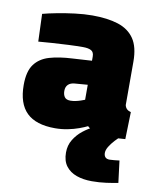

<svg xmlns="http://www.w3.org/2000/svg" viewBox="-83 -579 702 862"><g transform="rotate(10 268.0 -148.0)"><path d="M190.1 12.6Q102.8 12.6 60.6 -28.8Q18.5 -70.2 18.5 -154.8Q18.5 -216.7 42.3 -248.8Q66 -280.9 109.7 -293.7Q153.4 -306.5 214 -309.4L301.6 -314.7V-333.5Q301.6 -353.9 288.8 -361Q275.9 -368.1 251.4 -368.1Q223 -368.1 185.7 -366.4Q148.4 -364.6 112 -362.2Q75.6 -359.9 49.1 -357.4L44.5 -483Q70.8 -490.1 108.9 -497.4Q147 -504.8 188.9 -510Q230.8 -515.3 268.5 -515.3Q338 -515.3 386.3 -499.8Q434.6 -484.2 460 -446.9Q485.4 -409.6 485.4 -342.9V-144.9Q487.9 -133.9 494.8 -127.3Q501.7 -120.7 513.4 -117.8L510 5.9Q483.6 8.1 456.8 9.4Q429.9 10.8 414.1 8.5Q385.3 6.7 365.7 -2.6Q346.1 -11.9 335.4 -22.4Q321.5 -15.4 298.4 -6.9Q275.2 1.6 247.2 7.1Q219.2 12.6 190.1 12.6ZM236.8 -121.3Q248.4 -121.3 260.3 -123.8Q272.2 -126.3 283.4 -130.1Q294.6 -133.8 301.6 -136.8V-205.1L242.1 -200.4Q223.9 -198.9 213.3 -188.8Q202.7 -178.6 202.7 -159.9Q202.7 -142.7 210.4 -132Q218.1 -121.3 236.8 -121.3ZM394.4 218.2Q355.3 218.2 324.5 207.3Q293.8 196.3 276 172.9Q258.1 149.4 258.1 111.1Q258.1 78.2 273.9 52.5Q289.6 26.7 313.3 7.9Q337.1 -11 361.3 -22.1L497 -9.3Q479.7 5.1 464.5 21.6Q449.3 38 439.7 53.8Q430.2 69.6 430.2 82.6Q430.2 94.8 436.5 101.9Q442.9 109 456.6 109Q465.9 109 478.9 107.5Q492 106 500.9 105L513.4 205Q491.6 209.4 460.1 213.8Q428.5 218.2 394.4 218.2Z"/></g></svg>

Font: Titillium Web SemiBold
Style: Regular
Weight: 600
Designer: Mohamed Gaber, Accademia di Belle Arti di Urbino
Foundry: Kief Type Foundry, Accademia di Belle Arti di Urbino
Version: Version 3.000; ttfautohint (v1.8.4)